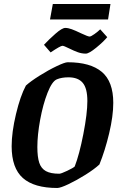

<svg xmlns="http://www.w3.org/2000/svg" viewBox="-20 -926 591 956"><path d="M38 -198Q38 -267 59.5 -357.5Q81 -448 109 -500Q132 -521 176.5 -549Q221 -577 262 -596.5Q303 -616 317 -616Q430 -616 487 -568Q544 -520 544 -414Q544 -348 523.5 -262Q503 -176 475 -107Q449 -83 405 -55.5Q361 -28 321 -9Q281 10 265 10Q150 10 94 -39.5Q38 -89 38 -198ZM352 -97Q375 -156 395 -258.5Q415 -361 415 -423Q415 -486 392 -513.5Q369 -541 321 -541Q287 -541 263 -531Q239 -521 216.5 -463.5Q194 -406 180 -330Q166 -254 166 -194Q166 -144 175.5 -115.5Q185 -87 208.5 -74Q232 -61 275 -61Q284 -61 314.5 -75.5Q345 -90 352 -97ZM324 -685Q298 -698 291 -698Q281 -698 232 -665L199 -703Q223 -729 256 -758Q289 -787 305 -787Q319 -787 337 -780.5Q355 -774 384 -760Q418 -744 426 -744Q433 -744 450.5 -756.5Q468 -769 479 -780L514 -741Q495 -718 459 -688.5Q423 -659 407 -659Q387 -659 367.5 -666Q348 -673 324 -685ZM243 -906H530L518 -829H229Z"/></svg>

Font: Grenze SemiBold
Style: Italic
Weight: 600
Italic angle: -10°
Designer: Renata Polastri
Foundry: Omnibus-Type
Version: Version 1.002; ttfautohint (v1.8)